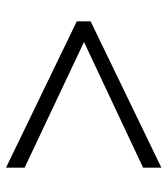

<svg xmlns="http://www.w3.org/2000/svg" viewBox="21 -643 558 640"><g transform="rotate(-90 300.0 -323.0)"><path d="M549 -346V-300L61 -64V-125L480 -322L61 -520V-582Z"/></g></svg>

Font: Post Grotesk Light
Style: Light
Weight: 300
Version: Version 1.0